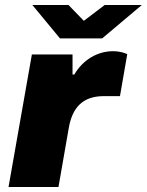

<svg xmlns="http://www.w3.org/2000/svg" viewBox="-20 -745 585 765"><path d="M545 -725H397L314 -662L253 -725H109L219 -592H387ZM14 0H213L254 -235C268 -315 308 -362 394 -362H458L487 -529C478 -534 457 -541 430 -541C370 -541 311 -508 276 -448H269V-528H107Z"/></svg>

Font: Archivo Black
Style: Italic
Weight: 900
Italic angle: -10°
Designer: Hector Gatti
Foundry: Omnibus-Type
Version: Version 2.001